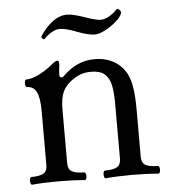

<svg xmlns="http://www.w3.org/2000/svg" viewBox="-47 -640 616 688"><g transform="rotate(-5 261.0 -296.5)"><path d="M502.4 -10.3Q502.4 -4.4 500.5 -0.2Q498.5 3.9 495.6 3.9Q453.1 0 400.9 0Q348.1 0 305.7 3.9Q302.7 3.9 301 -0.2Q299.3 -4.4 299.3 -10.3Q299.3 -16.1 301 -20Q302.7 -23.9 305.7 -23.9Q335.9 -23.9 349.4 -32Q362.8 -40 362.8 -62V-258.8Q362.8 -300.8 357.2 -326.7Q351.6 -352.5 335.2 -366.7Q318.8 -380.9 287.1 -380.9Q264.2 -380.9 247.8 -374.5Q231.4 -368.2 216.3 -356.9Q193.8 -340.8 183.3 -318.4Q172.9 -295.9 172.9 -253.9V-62Q172.9 -40 186.8 -32Q200.7 -23.9 231 -23.9Q233.9 -23.9 235.8 -19.8Q237.8 -15.6 237.8 -10.3Q237.8 -4.4 235.8 -0.2Q233.9 3.9 231 3.9Q188.5 0 136.2 0Q83.5 0 41 3.9Q38.1 3.9 36.4 -0.2Q34.7 -4.4 34.7 -10.3Q34.7 -16.1 36.4 -20Q38.1 -23.9 41 -23.9Q71.3 -23.9 84.7 -32Q98.1 -40 98.1 -62V-254.4Q98.1 -304.7 87.2 -325.4Q76.2 -346.2 53.2 -346.2Q50.3 -346.2 48.6 -350.1Q46.9 -354 46.9 -359.9Q46.9 -365.7 48.6 -369.6Q50.3 -373.5 53.2 -373.5Q73.7 -373.5 101.6 -387.9Q129.4 -402.3 148.4 -418.9Q162.6 -431.2 169.9 -431.2Q175.8 -431.2 175.8 -417.5Q172.4 -392.6 172.4 -380.4Q172.4 -370.1 179.7 -370.1Q183.6 -370.1 187 -373Q213.4 -399.4 241.7 -412.1Q270 -424.8 303.2 -424.8Q342.8 -424.8 372.6 -407.7Q402.3 -390.6 418 -359.9Q428.2 -338.9 432.9 -308.1Q437.5 -277.3 437.5 -231.9V-62Q437.5 -40 451.4 -32Q465.3 -23.9 495.6 -23.9Q498.5 -23.9 500.5 -19.8Q502.4 -15.6 502.4 -10.3ZM245.6 -529.3Q209.5 -543.5 188.5 -543.5Q162.1 -543.5 132.3 -513.7Q130.4 -511.7 128.4 -511.7Q126 -511.7 123 -515.1Q119.1 -520 120.6 -522.5Q142.1 -556.2 167.2 -574.2Q192.4 -592.3 218.8 -592.3Q240.2 -592.3 285.6 -576.2Q321.3 -563.5 337.4 -563.5Q365.2 -563.5 398.4 -596.7Q398.9 -597.2 399.9 -597.2Q402.3 -597.2 407.2 -593.3Q414.1 -586.9 411.6 -579.6Q407.2 -566.9 388.9 -551Q370.6 -535.2 348.9 -523.9Q327.1 -512.7 312.5 -512.7Q288.1 -512.7 245.6 -529.3Z"/></g></svg>

Font: JuniusX
Style: Regular
Weight: 400
Designer: Peter S. Baker
Foundry: Briery Creek Software
Version: Version 1.004